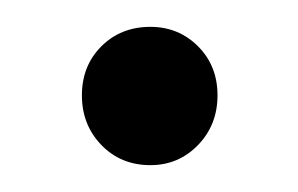

<svg xmlns="http://www.w3.org/2000/svg" viewBox="-20 -118 222 143"><path d="M92 5Q70 5 55.5 -10Q41 -25 41 -47Q41 -69 55.5 -83.5Q70 -98 92 -98Q113 -98 127.5 -83.5Q142 -69 142 -47Q142 -25 127.5 -10Q113 5 92 5Z"/></svg>

Font: Fz Poppins Light
Style: Regular
Weight: 300
Designer: Ninad Kale (Devanagari), Jonny Pinhorn (Latin)
Foundry: Indian Type Foundry
Version: Vit hóa bi Vntype.Com & FontZin.Com